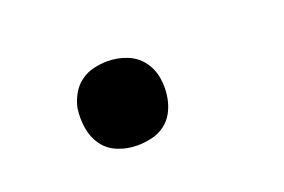

<svg xmlns="http://www.w3.org/2000/svg" viewBox="-42 -282 584 395"><g transform="rotate(-20 250.0 -84.0)"><path d="M207 8Q185 8 165 0Q145 -8 133 -24.5Q121 -41 117.5 -62.5Q114 -84 117 -106Q120 -121 128 -135.5Q136 -150 149 -159.5Q162 -169 177.5 -172.5Q193 -176 208 -176Q230 -176 250 -168Q270 -160 282.5 -143.5Q295 -127 298.5 -105.5Q302 -84 298 -62Q295 -46 287.5 -32Q280 -18 267 -8.5Q254 1 238 4.5Q222 8 207 8Z"/></g></svg>

Font: Iosevka SS18 Semibold
Style: Italic
Weight: 600
Italic angle: -9°
Monospace: yes
Designer: Belleve Invis
Foundry: Belleve Invis
Version: Version 25.1.1; ttfautohint (v1.8.4)